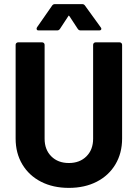

<svg xmlns="http://www.w3.org/2000/svg" viewBox="-20 -906 669 934"><path d="M315 8Q238 8 179.5 -22Q121 -52 88.5 -106.5Q56 -161 56 -232V-688Q56 -693 59.5 -696.5Q63 -700 68 -700H185Q190 -700 193.5 -696.5Q197 -693 197 -688V-231Q197 -178 229.5 -145.5Q262 -113 315 -113Q368 -113 400.5 -145.5Q433 -178 433 -231V-688Q433 -693 436.5 -696.5Q440 -700 445 -700H562Q567 -700 570.5 -696.5Q574 -693 574 -688V-232Q574 -161 541.5 -106.5Q509 -52 450.5 -22Q392 8 315 8ZM168 -758Q161 -758 159.5 -761Q158 -764 158 -766Q158 -769 160 -773L233 -878Q238 -886 247 -886H380Q389 -886 394 -878L470 -773Q473 -769 473 -766Q473 -758 462 -758H372Q363 -758 358 -766L318 -827Q316 -830 315 -830Q313 -830 312 -827L272 -766Q267 -758 258 -758Z"/></svg>

Font: LinhAnh
Style: Bold
Weight: 700
Designer: Jeremy Tribby
Foundry: Tribby Type
Version: Version 1.408